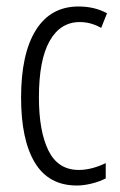

<svg xmlns="http://www.w3.org/2000/svg" viewBox="-20 -562 370 592"><path d="M217 10Q130 10 87.5 -60.5Q45 -131 45 -261Q45 -396 90.5 -469Q136 -542 222 -542Q272 -542 310 -521L292 -476Q260 -494 226 -494Q166 -494 133 -435.5Q100 -377 100 -262Q100 -157 129.5 -97.5Q159 -38 223 -38Q262 -38 306 -59V-12Q287 -2 262.5 4Q238 10 217 10Z"/></svg>

Font: Noto Sans Sinhala ExtraCondensed Light
Style: Regular
Weight: 300
Width: 2
Designer: Jelle Bosma - Monotype Design Team
Foundry: Monotype Imaging Inc.
Version: Version 2.006; ttfautohint (v1.8.4.7-5d5b)